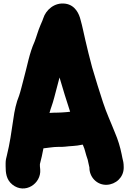

<svg xmlns="http://www.w3.org/2000/svg" viewBox="-20 -838 746 1109"><path d="M212.3 141.4C211.4 132.8 210.5 126 210.5 122V109.7C217.6 85.6 225.7 45.6 230.9 18.8C261.8 15.7 287.1 10.5 314 10.5C329 10.5 343.4 11 356.3 9.1C383.1 5.3 419.5 6 453.9 -2.1L458.1 -2.6C459.2 0.2 460 2.9 461.5 5.8C470.2 23.2 474 50.3 486.6 84.4C489.4 93.4 490.9 108.7 496.5 129.5C495.9 153.9 505.3 180.2 523.3 199.3C565.3 243.7 629.2 234.9 664.8 200.5C681.7 184.1 693.4 161.8 694.5 133.7V126C694.5 105.1 691.3 90.2 686.5 72.4L682.8 53.6C674.3 11.5 661.6 -31 643.7 -72.3C620.6 -131.4 595.1 -184.6 574.7 -247.6C554.8 -308.9 532.7 -378.3 512.1 -449.1C493.5 -518.3 486.6 -548.7 472.5 -608.2C464 -643.8 456 -686.3 445.3 -723.3C437.4 -757.1 414.9 -808.3 358.5 -816.6C293.3 -826.2 244.4 -778.5 230.2 -733.2C226.1 -720.2 224.7 -718.6 214.6 -694.9C199.1 -659.5 191.4 -626.9 179.5 -596.8C149.5 -531.2 136.4 -452.1 117.8 -385.9C111 -360.7 97.3 -304.2 90.2 -285C74.3 -246.8 63.6 -199.8 56.9 -149.2C45.9 -74 36.5 -8.3 19.9 58.9C15.9 71.9 12.5 89.3 12.5 104V122C12.5 158.6 15.6 199.5 51.6 228.3C124 286.2 218.8 222.6 212.3 141.4ZM265.9 -185.7C274.3 -217.8 281 -227.9 293.3 -274.6C304.5 -318.2 313.2 -348.2 323.8 -390.5C343.1 -323.6 365.1 -253.6 385.1 -192.6C378.9 -192 371.5 -191.3 363.4 -190.3L336 -188.4C329.2 -187.8 322.7 -187.5 314 -187.5C298 -187.5 281.8 -186.9 265.9 -185.7Z"/></svg>

Font: Smoothie
Style: ExBd
Weight: 800
Foundry: Cannot Into Space Fonts
Version: Version 0.8